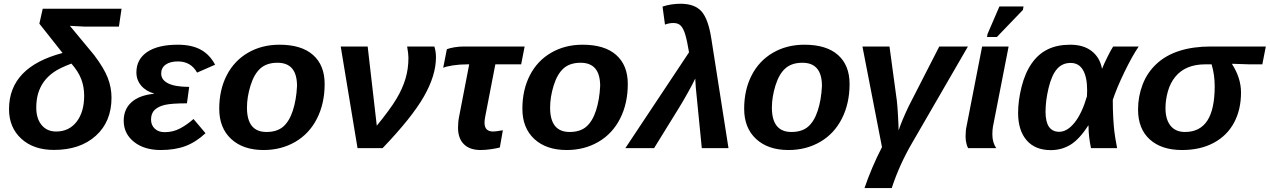

<svg xmlns="http://www.w3.org/2000/svg" viewBox="-20 -770 6600 998"><path d="M272 -86.4Q338.9 -86.4 378.2 -137.2Q417.5 -188 417.5 -272.5Q417.5 -318.8 402.3 -358.6Q387.2 -398.4 351.1 -439.5Q288.6 -416 258.1 -394Q227.5 -372.1 208.3 -345.7Q189 -319.3 178.7 -285.9Q168.5 -252.4 168.5 -210Q168.5 -153.8 196.3 -120.1Q224.1 -86.4 272 -86.4ZM417.5 -631.8 380.4 -633.8Q369.1 -634.3 359.1 -634.8Q349.1 -635.3 343.3 -635.7L468.8 -484.4Q521.5 -414.6 540.5 -364.5Q559.6 -314.5 559.6 -262.2Q559.6 -137.7 478 -64.2Q396.5 9.3 260.3 9.3Q154.3 9.3 90.6 -49.1Q26.9 -107.4 26.9 -202.6Q26.9 -421.4 305.2 -494.6L184.6 -647L202.1 -724.6H611.8L598.1 -631.8Z M835.9 -83Q879.4 -83 915.8 -102.3Q952.1 -121.6 985.8 -151.4L1048.3 -77.6Q998.5 -31.2 943.8 -10.7Q889.2 9.8 815.4 9.8Q729.5 9.8 676.3 -32.7Q623 -75.2 623 -142.6Q623 -202.1 663.3 -238.5Q703.6 -274.9 780.8 -282.7L781.2 -283.7Q738.3 -295.9 713.6 -325.2Q689 -354.5 689 -393.6Q689 -461.9 745.1 -499.8Q801.3 -537.6 904.3 -537.6Q976.1 -537.6 1023.2 -512Q1070.3 -486.3 1098.1 -433.6L1004.4 -392.6Q972.2 -450.7 904.8 -450.7Q864.3 -450.7 841.1 -434.1Q817.9 -417.5 817.9 -387.7Q817.9 -354 855 -336.2Q892.1 -318.4 963.4 -318.4L951.7 -232.9Q872.1 -232.9 837.4 -224.9Q802.7 -216.8 783.9 -198.7Q765.1 -180.7 765.1 -148.4Q765.1 -119.6 784.4 -101.3Q803.7 -83 835.9 -83Z M1667.5 -333.5Q1667.5 -232.4 1627.7 -153.8Q1587.9 -75.2 1514.9 -32.7Q1441.9 9.8 1350.1 9.8Q1243.7 9.8 1181.6 -47.6Q1119.6 -105 1119.6 -204.6Q1119.6 -302.7 1158.4 -378.4Q1197.3 -454.1 1269 -495.8Q1340.8 -537.6 1432.6 -537.6Q1547.4 -537.6 1607.4 -484.1Q1667.5 -430.7 1667.5 -333.5ZM1523.9 -323.2Q1523.9 -443.8 1422.4 -443.8Q1366.7 -443.8 1333.7 -414.6Q1300.8 -385.3 1282.2 -325.4Q1263.7 -265.6 1263.7 -210.4Q1263.7 -84 1365.2 -84Q1419.9 -84 1451.9 -111.6Q1483.9 -139.2 1502.2 -195.3Q1520.5 -251.5 1523.9 -323.2Z M1938.5 -116.7Q2008.3 -202.1 2040 -255.1Q2071.8 -308.1 2087.4 -359.9Q2103 -411.6 2103 -469.7Q2103 -491.2 2096.2 -528.3H2237.8Q2246.1 -502.4 2246.1 -472.2Q2246.1 -378.4 2183.8 -269Q2121.6 -159.7 1968.8 0H1838.4L1751 -528.3H1891.1Z M2407.7 -435.5Q2368.2 -435.5 2332.8 -429.9Q2297.4 -424.3 2283.7 -417.5L2302.7 -514.2Q2316.9 -520 2341.8 -524.2Q2366.7 -528.3 2392.1 -528.3H2707L2689 -435.5H2554.7L2501.5 -160.6Q2498.5 -144.5 2498.5 -132.3Q2498.5 -86.4 2543 -86.4Q2557.1 -86.4 2583 -91.3L2593.8 -92.8L2578.1 -3.4Q2560.5 1.5 2531.7 5.6Q2502.9 9.8 2478 9.8Q2421.9 9.8 2391.4 -20.3Q2360.8 -50.3 2360.8 -106.9Q2360.8 -137.2 2366.7 -165.5L2418.9 -435.5Z M3243.2 -333.5Q3243.2 -232.4 3203.4 -153.8Q3163.6 -75.2 3090.6 -32.7Q3017.6 9.8 2925.8 9.8Q2819.3 9.8 2757.3 -47.6Q2695.3 -105 2695.3 -204.6Q2695.3 -302.7 2734.1 -378.4Q2772.9 -454.1 2844.7 -495.8Q2916.5 -537.6 3008.3 -537.6Q3123 -537.6 3183.1 -484.1Q3243.2 -430.7 3243.2 -333.5ZM3099.6 -323.2Q3099.6 -443.8 2998 -443.8Q2942.4 -443.8 2909.4 -414.6Q2876.5 -385.3 2857.9 -325.4Q2839.4 -265.6 2839.4 -210.4Q2839.4 -84 2940.9 -84Q2995.6 -84 3027.6 -111.6Q3059.6 -139.2 3077.9 -195.3Q3096.2 -251.5 3099.6 -323.2Z M3766.6 0H3627.9Q3599.6 -279.8 3596.7 -315.2Q3593.8 -350.6 3593.8 -361.8Q3584 -339.8 3555.9 -289.3Q3527.8 -238.8 3509.3 -209.5L3379.9 0H3230.5L3561.5 -498Q3551.8 -557.1 3542.2 -589.4Q3532.7 -621.6 3519 -636Q3505.4 -650.4 3480.5 -650.4Q3457.5 -650.4 3436.5 -642.1L3423.8 -735.8Q3467.8 -750.5 3517.6 -750.5Q3591.3 -750.5 3626.7 -710.4Q3662.1 -670.4 3677.7 -567.4Z M4396 -333.5Q4396 -232.4 4356.2 -153.8Q4316.4 -75.2 4243.4 -32.7Q4170.4 9.8 4078.6 9.8Q3972.2 9.8 3910.2 -47.6Q3848.1 -105 3848.1 -204.6Q3848.1 -302.7 3887 -378.4Q3925.8 -454.1 3997.6 -495.8Q4069.3 -537.6 4161.1 -537.6Q4275.9 -537.6 4335.9 -484.1Q4396 -430.7 4396 -333.5ZM4252.4 -323.2Q4252.4 -443.8 4150.9 -443.8Q4095.2 -443.8 4062.3 -414.6Q4029.3 -385.3 4010.7 -325.4Q3992.2 -265.6 3992.2 -210.4Q3992.2 -84 4093.8 -84Q4148.4 -84 4180.4 -111.6Q4212.4 -139.2 4230.7 -195.3Q4249 -251.5 4252.4 -323.2Z M4462.9 -528.3H4603.5L4641.6 -247.6Q4645 -219.7 4647.9 -166.5Q4650.9 -113.3 4650.9 -91.8Q4666.5 -140.6 4703.6 -218.3L4862.3 -528.3H5011.2L4720.7 -26.4Q4654.8 86.4 4615.2 207.5H4473.6Q4510.3 100.1 4564.5 -5.4Z M5138.2 -70.8Q5138.2 -28.8 5158.7 0H5012.2Q5007.3 -7.8 5003.2 -24.7Q4999 -41.5 4999 -60.5Q4999 -91.8 5004.4 -115.2L5085 -528.3H5222.7L5141.1 -110.8Q5138.2 -94.2 5138.2 -70.8ZM5110.4 -577.6 5113.3 -593.8 5174.8 -736.3H5300.3L5296.9 -718.3L5161.6 -577.6Z M5543 -537.6Q5611.8 -537.6 5654.3 -504.6Q5696.8 -471.7 5708 -413.6H5709Q5716.8 -434.6 5735.6 -472.4Q5754.4 -510.3 5766.1 -528.3H5898.9Q5865.7 -480 5825.2 -396.5Q5784.7 -313 5764.2 -251Q5764.2 -199.7 5766.4 -159.9Q5768.6 -120.1 5772 -89.4Q5775.4 -58.6 5786.6 0H5650.9Q5638.2 -61 5638.2 -109.9V-117.2H5636.2Q5590.8 -46.4 5544.9 -18.1Q5499 10.3 5441.9 10.3Q5360.4 10.3 5316.2 -41Q5272 -92.3 5272 -183.1Q5272 -246.6 5290 -318.6Q5308.1 -390.6 5342.3 -439.9Q5376.5 -489.3 5425.8 -513.4Q5475.1 -537.6 5543 -537.6ZM5544.9 -442.9Q5501.5 -442.9 5473.9 -410.9Q5446.3 -378.9 5430.4 -312.5Q5414.6 -246.1 5414.6 -189Q5414.6 -85 5485.8 -85Q5527.3 -85 5565.7 -132.8Q5604 -180.7 5629.9 -269.5L5630.9 -300.8Q5630.9 -368.7 5609.4 -405.8Q5587.9 -442.9 5544.9 -442.9Z M6124 9.8Q6017.1 9.8 5956.3 -45.4Q5895.5 -100.6 5895.5 -200.7Q5895.5 -268.6 5919.2 -330.6Q5942.9 -392.6 5991.2 -437.7Q6039.6 -482.9 6110.6 -505.6Q6181.6 -528.3 6273.4 -528.3H6559.6L6541.5 -435.5H6476.1L6384.8 -438.5L6384.3 -436.5Q6430.7 -364.3 6430.7 -289.1Q6430.7 -199.7 6394.3 -132.1Q6357.9 -64.5 6288.3 -27.3Q6218.8 9.8 6124 9.8ZM6139.6 -84Q6216.8 -84 6255.4 -142.8Q6293.9 -201.7 6293.9 -322.3Q6293.9 -381.3 6277.8 -435.5H6243.2Q6193.4 -435.5 6154.5 -419.4Q6115.7 -403.3 6089.4 -371.3Q6063 -339.4 6050.5 -294.9Q6038.1 -250.5 6038.1 -208Q6038.1 -149.4 6064.2 -116.7Q6090.3 -84 6139.6 -84Z"/></svg>

Font: Liberation Sans
Style: Bold Italic
Weight: 700
Italic angle: -12°
Designer: Steve Matteson
Foundry: Ascender Corporation
Version: Version 2.1.5